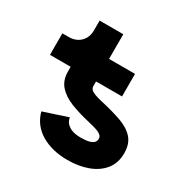

<svg xmlns="http://www.w3.org/2000/svg" viewBox="-152 -778 900 922"><g transform="rotate(30 298.5 -316.5)"><path d="M272.6 -382.8H416.6V-507.8H272.6V-644.5H141.3V-590Q141.3 -563.7 130.1 -543.9Q118.8 -524.1 98.7 -513Q78.6 -502 52.2 -502H17.1V-382.8H131.9V-356.9Q131.9 -309.3 158.2 -278.9Q184.5 -248.5 231.7 -229.5Q278.9 -210.5 341.6 -196.4Q359.2 -192.3 374 -188Q388.8 -183.8 399.4 -178.9Q410 -173.9 415.9 -167.1Q421.8 -160.3 421.8 -151.2Q421.8 -139 414.4 -130.3Q406.9 -121.7 389.5 -117Q372 -112.3 341.6 -112.3Q314.7 -112.3 295.1 -119.5Q275.5 -126.7 264 -139.6Q252.4 -152.6 249.9 -170.7L116.9 -126.9Q134.9 -59.6 195.2 -23.4Q255.6 12.7 341.6 12.7Q404.5 12.7 454.4 -6Q504.3 -24.6 533.3 -61.1Q562.4 -97.7 562.4 -151.2Q562.4 -204.7 534.2 -234.9Q506.1 -265.1 456.3 -282.3Q406.5 -299.4 341.6 -314Q318.3 -319.4 302.8 -325.2Q287.4 -331.1 280 -338.6Q272.6 -346.2 272.6 -356.9Z"/></g></svg>

Font: Giphurs SC
Style: Regular
Weight: 400
Version: Version 0.920